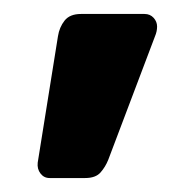

<svg xmlns="http://www.w3.org/2000/svg" viewBox="-20 -172 281 275"><path d="M51 83Q43 83 38 76.5Q33 70 34 61L63 -120Q65 -133 72.5 -142.5Q80 -152 96 -152H187Q195 -152 200 -146.5Q205 -141 205 -134Q205 -127 202 -120L135 57Q131 67 124 75Q117 83 102 83Z"/></svg>

Font: Rubik Medium
Style: Italic
Weight: 500
Italic angle: -12°
Designer: Hubert and Fischer
Foundry: Hubert and Fischer
Version: Version 2.300;gftools[0.9.30]